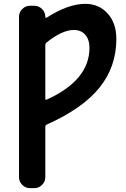

<svg xmlns="http://www.w3.org/2000/svg" viewBox="-20 -760 655 1000"><path d="M216 -525V-246Q216 -238 223 -241Q446 -342 446 -511Q446 -554 424 -579Q402 -604 365 -604Q304 -604 223 -539Q216 -534 216 -525ZM136 220Q113 220 96 203Q79 186 79 163V-673Q79 -696 96 -713Q113 -730 136 -730H159Q182 -730 199 -713Q216 -696 216 -673V-672Q216 -669 218.5 -667.5Q221 -666 223 -668Q335 -740 424 -740Q495 -740 540.5 -690Q586 -640 586 -557Q586 -413 498.5 -304Q411 -195 223 -111Q216 -108 216 -99V163Q216 186 199 203Q182 220 159 220Z"/></svg>

Font: Rounded Mplus 1c Bold
Style: Bold
Weight: 700
Version: Version 1.059.20150529